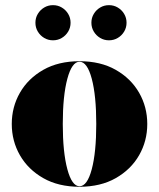

<svg xmlns="http://www.w3.org/2000/svg" viewBox="-20 -704 608 734"><path d="M329.4 -617.1Q329.4 -635.6 338.5 -650.8Q347.6 -666.1 362.9 -675.2Q378.1 -684.3 396.6 -684.3Q415.1 -684.3 430.3 -675.2Q445.6 -666.1 454.7 -650.8Q463.8 -635.6 463.8 -617.1Q463.8 -598.6 454.7 -583.4Q445.6 -568.1 430.3 -559Q415.1 -549.9 396.6 -549.9Q378.1 -549.9 362.9 -559Q347.6 -568.1 338.5 -583.4Q329.4 -598.6 329.4 -617.1ZM115.4 -617.1Q115.4 -635.6 124.5 -650.8Q133.6 -666.1 148.9 -675.2Q164.1 -684.3 182.6 -684.3Q201.1 -684.3 216.3 -675.2Q231.6 -666.1 240.7 -650.8Q249.8 -635.6 249.8 -617.1Q249.8 -598.6 240.7 -583.4Q231.6 -568.1 216.3 -559Q201.1 -549.9 182.6 -549.9Q164.1 -549.9 148.9 -559Q133.6 -568.1 124.5 -583.4Q115.4 -598.6 115.4 -617.1ZM25 -230Q25 -295 56.2 -349.5Q87.5 -404 145.5 -437Q203.5 -470 284 -470Q364.5 -470 422.5 -437Q480.5 -404 511.8 -349.5Q543 -295 543 -230Q543 -165 511.8 -110.5Q480.5 -56 422.5 -23Q364.5 10 284 10Q203.5 10 145.5 -23Q87.5 -56 56.2 -110.5Q25 -165 25 -230ZM220 -230Q220 -122 237.5 -57Q255 8 284 8Q313.5 8 330.8 -57Q348 -122 348 -230Q348 -338 330.8 -403Q313.5 -468 284 -468Q255 -468 237.5 -403Q220 -338 220 -230Z"/></svg>

Font: Bodoni* 96pt Fatface
Style: Regular
Weight: 900
Version: Version 2.3